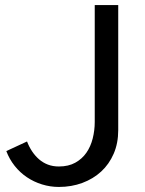

<svg xmlns="http://www.w3.org/2000/svg" viewBox="-20 -730 573 760"><path d="M213 10Q179 10 146.5 0Q114 -10 86.5 -28.5Q59 -47 38 -73.5Q17 -100 5 -132L87 -170Q95 -149 107 -131Q119 -113 134.5 -99.5Q150 -86 169.5 -78.5Q189 -71 213 -71Q251 -71 278 -86Q305 -101 322 -125.5Q339 -150 347 -182Q355 -214 355 -247V-710H448V-215Q448 -163 430 -121.5Q412 -80 380.5 -51Q349 -22 306 -6Q263 10 213 10Z"/></svg>

Font: Rising Sun
Style: Regular
Weight: 400
Designer: Matt McInerney, Pablo Impallari, Rodrigo Fuenzalida (Raleway font), Stephen Hutchings (Greek), Cristiano Sobral (main ch
Foundry: The Rising Sun Project Authors
Version: Version 4.327; ttfautohint (v1.8.4.7-5d5b-dirty)